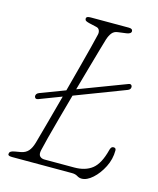

<svg xmlns="http://www.w3.org/2000/svg" viewBox="-108 -777 713 866"><g transform="rotate(15 248.0 -343.5)"><path d="M57 -290.5Q55.5 -304 70.5 -310L186.5 -354Q202.5 -414 217.5 -470.8Q232.5 -527.5 243.5 -570.8Q254.5 -614 259 -634Q261.5 -645.5 257.2 -654.5Q253 -663.5 242.5 -665.5L207.5 -673.5Q197.5 -676 192.2 -679Q187 -682 187 -690Q187 -700 208 -700H385.5Q403.5 -700 403.5 -688Q403.5 -681.5 397 -677.5Q390.5 -673.5 380.5 -672.5L342.5 -667.5Q325.5 -665.5 315.8 -653.5Q306 -641.5 299.5 -621Q295 -605.5 284 -567.8Q273 -530 258.5 -478.2Q244 -426.5 228 -370L449.5 -454Q463.5 -459.5 466.5 -446.5Q468 -433 453.5 -427.5L219.5 -338Q203 -279 187.8 -223.2Q172.5 -167.5 161.5 -125.2Q150.5 -83 146.5 -64Q142 -44 149.8 -35.5Q157.5 -27 172.5 -27H311Q362.5 -27 394.2 -52Q426 -77 443 -143.5Q444.5 -150.5 448.2 -155.8Q452 -161 459.5 -161Q470.5 -161 470.5 -149Q470.5 -108.5 451.8 -71.5Q433 -34.5 406.5 -10.8Q380 13 355.5 13Q344 13 333.8 6.5Q323.5 0 307.5 0H27.5Q4.5 0 9.5 -13Q10 -23.5 34.5 -27.5L60.5 -32Q82 -36 94.5 -50Q107 -64 114.5 -90Q123.5 -122.5 141 -186Q158.5 -249.5 178 -322.5L74.5 -283Q60.5 -277.5 57 -290.5Z"/></g></svg>

Font: Fraunces 9pt S100 Thin
Style: Italic
Weight: 100
Italic angle: -16°
Version: Version 1.000; ttfautohint (v1.8.3)